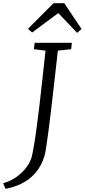

<svg xmlns="http://www.w3.org/2000/svg" viewBox="-110 -1010 529 1198"><path d="M-75.5 168 -90 133Q-45.5 121 -7.5 94.2Q30.5 67.5 56.8 31.5Q83 -4.5 91 -44Q103.5 -103.5 114.5 -182.2Q125.5 -261 135.8 -348.8Q146 -436.5 155.5 -525.2Q165 -614 174 -694L101 -703L106.5 -743H338.5L334 -703L251 -694Q240 -596.5 229.8 -505.5Q219.5 -414.5 210.2 -335.5Q201 -256.5 192.8 -194.2Q184.5 -132 178.2 -91.5Q172 -51 167.5 -37Q147.5 28.5 109.5 70.8Q71.5 113 23.2 136.2Q-25 159.5 -75.5 168ZM64.5 -830 224 -990H291L399 -829L371 -805Q342 -836 312.5 -867Q283 -898 253.5 -928.5Q212.5 -898 172 -867.8Q131.5 -837.5 90.5 -807Z"/></svg>

Font: Merriweather 7pt Light
Style: Italic
Weight: 300
Italic angle: -7.8°
Designer: Eben Sorkin
Foundry: Eben Sorkin
Version: Version 2.200;gftools[0.9.31]